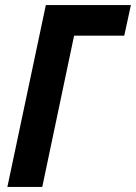

<svg xmlns="http://www.w3.org/2000/svg" viewBox="-20 -734 534 754"><path d="M9 0 160 -714H494L468 -594H271L146 0Z"/></svg>

Font: Noto Sans Condensed
Style: Bold Italic
Weight: 700
Width: 3
Italic angle: -12°
Designer: Monotype Design Team
Foundry: Monotype Imaging Inc.
Version: Version 2.013; ttfautohint (v1.8.4.7-5d5b)